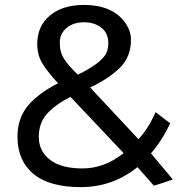

<svg xmlns="http://www.w3.org/2000/svg" viewBox="-20 -747 761 778"><path d="M295.4 -444.3Q390.6 -491.2 410.2 -530.8Q418.9 -549.3 418.9 -571.8Q418.9 -612.3 391.1 -634.5Q363.3 -656.7 320.1 -656.7Q276.9 -656.7 249.5 -633.5Q222.2 -610.4 222.2 -573Q222.2 -535.6 240 -508.1Q257.8 -480.5 295.4 -444.3ZM481 -126.5 265.6 -354.5Q204.1 -323.2 170.7 -286.1Q137.2 -249 137.2 -192.1Q137.2 -135.3 182.1 -99.9Q227.1 -64.5 314.9 -64.5Q402.8 -64.5 481 -126.5ZM537.1 -69.8Q436.5 11.2 307.9 11.2Q179.2 11.2 115 -42.7Q50.8 -96.7 50.8 -192.9Q50.8 -267.6 93 -318.4Q135.3 -369.1 215.3 -409.7Q169.9 -459 150.4 -492.2Q130.9 -525.4 130.9 -568.8Q130.9 -641.6 182.4 -684.3Q233.9 -727.1 320.8 -727.1Q431.6 -726.6 483.4 -660.2Q510.7 -625 510.7 -585.4Q510.7 -515.1 463.9 -470.5Q417 -425.8 345.2 -392.6L541 -183.1Q580.1 -224.1 610.4 -292.5L669.4 -247.6Q639.2 -181.2 591.8 -125.5L680.2 -20Q644 -6.3 603.5 5.4Z"/></svg>

Font: Oxygen
Style: Normal
Weight: 400
Designer: Vernon Adams
Foundry: Vernon Adams
Version: Version Release 0.2.2 webfont; ttfautohint (v0.8.52-bc40) -l